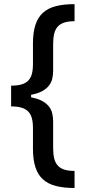

<svg xmlns="http://www.w3.org/2000/svg" viewBox="-20 -775 418 946"><path d="M34.8 -250.7V-353Q65 -353 85.6 -358.8Q106.2 -364.7 118.8 -377.5Q131.4 -390.3 136.9 -410.5Q142.4 -430.8 142.4 -459.5V-561.4Q142.4 -615.8 154.7 -652.9Q166.9 -690 192.1 -712.5Q217.3 -735.1 256 -744.9Q294.7 -754.6 347.3 -754.6V-670.5Q316.4 -670.5 296 -663.7Q275.6 -657 263.5 -642.8Q251.4 -628.6 246.6 -607.1Q241.8 -585.6 241.8 -556.1V-426.8Q241.8 -405.5 237.4 -386.9Q233 -368.3 220.9 -352.8Q208.8 -337.4 187.7 -325.8Q166.5 -314.3 133.2 -307.9V-295.5Q166.5 -289.1 187.7 -277.5Q208.8 -266 220.9 -250.5Q233 -235.1 237.4 -216.4Q241.8 -197.8 241.8 -176.5V-47.2Q241.8 -17.8 246.6 3.7Q251.4 25.2 263.5 39.4Q275.6 53.6 296 60.4Q316.4 67.1 347.3 67.1V151.3Q294.7 151.3 256 141.5Q217.3 131.7 192.1 109.2Q166.9 86.6 154.7 49.5Q142.4 12.4 142.4 -41.9V-144.2Q142.4 -172.6 136.9 -192.8Q131.4 -213.1 118.8 -225.9Q106.2 -238.6 85.6 -244.7Q65 -250.7 34.8 -250.7Z"/></svg>

Font: Cannonade Med
Style: Regular
Weight: 500
Designer: Rasmus Andersson
Foundry: rsms
Version: Version 3.012;git-f93a4a705